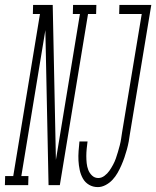

<svg xmlns="http://www.w3.org/2000/svg" viewBox="-84 -755 637 783"><path d="M-64 0 -63 -37H-30L79 -698H50L51 -735H131L144 -103L242 -698H213L214 -735H309L308 -698H275L160 0H114L101 -632L3 -37H32L31 0ZM315 8Q295 8 279 -1.5Q263 -11 254 -27Q245 -43 241 -62Q237 -81 236 -100Q235 -119 236.5 -139Q238 -159 240 -178H273Q271 -163 269.5 -148Q268 -133 268 -118.5Q268 -104 269.5 -89.5Q271 -75 276 -62Q281 -49 291.5 -39Q302 -29 317 -29Q330 -29 342 -38Q354 -47 362 -58.5Q370 -70 377 -83Q384 -96 388.5 -109Q393 -122 397 -135.5Q401 -149 404.5 -162.5Q408 -176 410 -189.5Q412 -203 414 -216L494 -698H402L403 -735H533L446 -210Q444 -194 441 -178Q438 -162 433.5 -145.5Q429 -129 423.5 -113Q418 -97 411 -81Q404 -65 395.5 -50Q387 -35 375 -22Q363 -9 347 -0.5Q331 8 315 8Z"/></svg>

Font: Iosevka Curly Slab Extralight
Style: Italic
Weight: 200
Italic angle: -9°
Monospace: yes
Designer: Belleve Invis
Foundry: Belleve Invis
Version: Version 22.1.2; ttfautohint (v1.8.4)